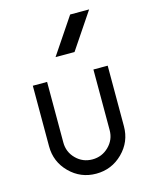

<svg xmlns="http://www.w3.org/2000/svg" viewBox="-115 -825 716 909"><g transform="rotate(-15 243.5 -370.0)"><path d="M60 -173V-470H130V-173Q130 -126 163 -93Q196 -60 243 -60Q290 -60 323.5 -93Q357 -126 357 -173V-470H427V-173Q427 -97 373 -43.5Q319 10 243 10Q167 10 113.5 -43.5Q60 -97 60 -173ZM411 -750 292 -573H199L318 -750Z"/></g></svg>

Font: HansKendrickRegular
Style: Regular
Weight: 400
Designer: Alfredo Marco Pradil
Foundry: Hanken Studio
Version: Version 1.000;PS 001.001;hotconv 1.0.56